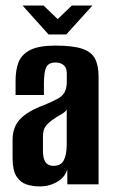

<svg xmlns="http://www.w3.org/2000/svg" viewBox="-20 -671 410 699"><path d="M125.7 7.7Q99.9 7.7 77.3 0.7Q54.6 -6.4 40.2 -28.5Q25.8 -50.6 25.8 -95V-161.4Q25.8 -208.3 53.3 -237.4Q80.9 -266.5 140.1 -288.4Q171.4 -301.3 189.4 -311.2Q207.4 -321 215.3 -335.3Q223.2 -349.5 223.2 -375.2V-402.4Q223.2 -417.7 217.9 -426.4Q212.5 -435.1 203.3 -439.2Q194.1 -443.4 182 -443.4Q156.4 -443.4 148.1 -425.6Q139.9 -407.9 139.9 -367.1V-325.1H36.7V-378Q36.7 -415 47.2 -443.5Q57.8 -472 89.1 -488.5Q120.4 -505 182 -505Q245.2 -505 278.9 -493.7Q312.6 -482.5 325.8 -457.6Q338.9 -432.7 338.9 -391.4V0H225.2L224.9 -54.7Q216.7 -25.6 188.2 -9Q159.6 7.7 125.7 7.7ZM174.7 -67.2Q201.6 -67.2 212.2 -87.5Q222.9 -107.7 222.9 -145.4V-271.9Q217 -262.5 202.9 -254.7Q188.7 -246.9 175.5 -237.7Q156.4 -225 146.4 -211.6Q136.4 -198.2 136.4 -174.1V-123Q136.4 -101.5 141.3 -89.2Q146.3 -76.9 155.1 -72.1Q163.8 -67.2 174.7 -67.2ZM156.7 -545.6 62.2 -650.8H138.7L189.9 -601.5L241.6 -650.8H316.5L221.3 -545.6Z"/></svg>

Font: Alumni Sans SC Thin
Style: Regular
Weight: 100
Designer: Robert E. Leuschke
Foundry: Robert E. Leuschke
Version: Version 1.018